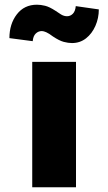

<svg xmlns="http://www.w3.org/2000/svg" viewBox="-20 -796 460 816"><path d="M117 0V-533H303V0ZM286 -613Q270 -613 251 -618Q232 -623 205 -641Q188 -654 176.5 -659Q165 -664 158 -664Q143 -664 132 -653.5Q121 -643 119 -621L20 -634Q20 -694 51.5 -735Q83 -776 137 -776Q153 -776 171.5 -771.5Q190 -767 216 -750Q227 -742 239.5 -734.5Q252 -727 265 -727Q279 -727 289.5 -737.5Q300 -748 302 -770L400 -756Q400 -719 385.5 -686Q371 -653 345.5 -633Q320 -613 286 -613Z"/></svg>

Font: Lexend Exa ExtraBold
Style: Regular
Weight: 800
Designer: Bonnie Shaver-Troup, Thomas Jockin
Foundry: Lexend
Version: Version 1.007